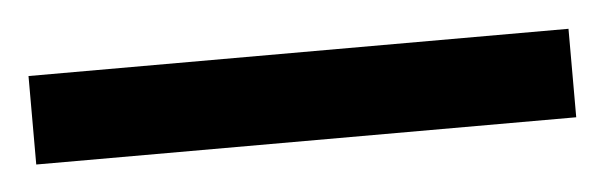

<svg xmlns="http://www.w3.org/2000/svg" viewBox="-26 50 463 147"><g transform="rotate(-5 205.5 124.0)"><path d="M413 158V90H-2V158Z"/></g></svg>

Font: Noto Kufi Arabic
Style: Bold
Weight: 700
Designer: Monotype Design Team, David Williams, Khaled Hosny
Foundry: Google LLC
Version: Version 2.109